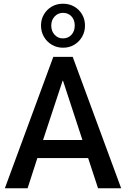

<svg xmlns="http://www.w3.org/2000/svg" viewBox="-20 -1010 676 1030"><path d="M6 0 266 -705H370L630 0H506L441 -198L487 -162H147L192 -198L128 0ZM316 -577 202 -232 186 -259H447L431 -232L318 -577ZM318 -754Q285 -754 258 -770Q231 -786 215.5 -813Q200 -840 200 -873Q200 -906 215.5 -932.5Q231 -959 257.5 -974.5Q284 -990 318 -990Q352 -990 378.5 -974.5Q405 -959 420.5 -932.5Q436 -906 436 -872Q436 -840 420.5 -813Q405 -786 378.5 -770Q352 -754 318 -754ZM317 -804Q346 -804 363.5 -823.5Q381 -843 381 -873Q381 -903 363.5 -922Q346 -941 318 -941Q291 -941 273 -921.5Q255 -902 255 -873Q255 -843 273 -823.5Q291 -804 317 -804Z"/></svg>

Font: Nunito Sans 10pt Condensed
Style: Bold
Weight: 700
Width: 3
Designer: Vernon Adams
Foundry: Vernon Adams
Version: Version 3.101;gftools[0.9.27]